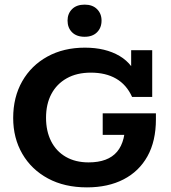

<svg xmlns="http://www.w3.org/2000/svg" viewBox="-20 -800 738 830"><path d="M356 10Q259 10 187.5 -28.5Q116 -67 76.5 -135Q37 -203 37 -290Q37 -380 76 -448.5Q115 -517 185 -555.5Q255 -594 347 -594Q436 -594 497 -558Q558 -522 581 -447L547 -469V-583H638V-381H551Q527 -434 482 -460Q437 -486 373 -486Q312 -486 268.5 -461.5Q225 -437 202 -393.5Q179 -350 179 -291Q179 -233 201 -189.5Q223 -146 264.5 -122Q306 -98 363 -98Q447 -98 486 -144Q525 -190 521 -285L578 -217H424V-310H654V-284Q654 -190 617.5 -124.5Q581 -59 514 -24.5Q447 10 356 10ZM346 -641Q311 -641 291.5 -660.5Q272 -680 272 -711Q272 -741 291.5 -760.5Q311 -780 346 -780Q380 -780 399.5 -760.5Q419 -741 419 -711Q419 -680 399.5 -660.5Q380 -641 346 -641Z"/></svg>

Font: Rokkitt
Style: Bold
Weight: 700
Designer: Vernon Adams
Foundry: Vernon Adams
Version: Version 3.103